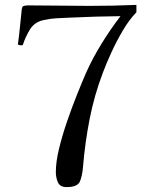

<svg xmlns="http://www.w3.org/2000/svg" viewBox="-20 -750 630 784"><path d="M537 -700Q508 -670 482.5 -627Q457 -584 436 -538.5Q415 -493 400 -453Q365 -361 346 -264Q327 -167 319 -69Q316 -31 306 -8.5Q296 14 252 14Q225 14 216.5 -5.5Q208 -25 208 -47Q208 -89 221 -142.5Q234 -196 253.5 -253Q273 -310 294 -362.5Q315 -415 332 -454Q359 -514 395.5 -573Q432 -632 472 -684Q370 -683 266 -678Q240 -677 212 -675.5Q184 -674 158 -668Q121 -660 102.5 -630Q84 -600 73 -566Q71 -565 67 -565Q59 -565 53 -568Q58 -604 61.5 -640.5Q65 -677 69 -713Q71 -719 71.5 -721.5Q72 -724 78 -726Q86 -728 95 -728Q157 -728 219.5 -727Q282 -726 345 -726Q393 -726 441 -727Q489 -728 537 -730Z"/></svg>

Font: Kaisei HarunoUmi
Style: Regular
Weight: 400
Designer: Font-Kai, 金井和夫
Foundry: KAZUO KANAI
Version: Version 5.003